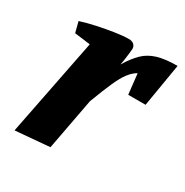

<svg xmlns="http://www.w3.org/2000/svg" viewBox="-129 -623 710 738"><g transform="rotate(30 226.0 -254.0)"><path d="M33 10 118 -421 48 -430 36 -477Q67 -487 104.5 -495Q142 -503 178 -508.5Q214 -514 238 -514Q253 -514 261 -506.5Q269 -499 269 -488Q269 -484 267 -466.5Q265 -449 262.5 -432.5Q260 -416 259 -413Q282 -451 305.5 -474Q329 -497 363.5 -507.5Q398 -518 452 -518L420 -327H343L333 -417Q315 -407 299.5 -387Q284 -367 267.5 -330Q251 -293 228 -232L185 -3Z"/></g></svg>

Font: Manuale ExtraBold
Style: Italic
Weight: 800
Italic angle: -11°
Designer: Eduardo Tunni / Pablo Cosgaya
Foundry: Eduardo Tunni / Pablo Cosgaya
Version: Version 1.002